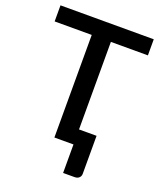

<svg xmlns="http://www.w3.org/2000/svg" viewBox="-160 -821 920 1095"><g transform="rotate(20 299.5 -273.5)"><path d="M581.1 -622.6H356.4V-91.3H462.9V139.2Q462.9 154.3 452.6 163.6Q442.9 172.9 425.3 172.9H356V0H240.2V-622.6H15.1V-720.2H581.1Z"/></g></svg>

Font: Lato-SemiBold
Style: Regular
Weight: 500
Designer: Lukasz Dziedzic with Adam Twardoch and Botio Nikoltchev
Foundry: tyPoland Lukasz Dziedzic
Version: ""